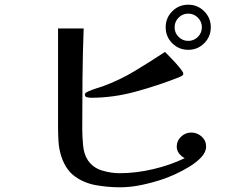

<svg xmlns="http://www.w3.org/2000/svg" viewBox="-20 -808 1040 817"><path d="M839 -692Q839 -716 822 -733Q805 -750 781 -750Q757 -750 740 -733Q723 -716 723 -692Q723 -668 740 -651Q757 -634 781 -634Q805 -634 822 -651Q839 -668 839 -692ZM857 -184Q857 -161 836.5 -139Q816 -117 785.5 -98.5Q755 -80 725 -66.5Q695 -53 677 -47Q634 -32 585 -21.5Q536 -11 491 -11Q439 -11 388.5 -20Q338 -29 299 -57Q260 -85 241 -142Q231 -173 229 -205Q227 -237 227 -269V-687H336Q332 -580 331 -472.5Q330 -365 330 -258Q330 -229 333.5 -190Q337 -151 354 -126Q376 -94 414 -82.5Q452 -71 489 -71Q558 -71 631 -88Q704 -105 766 -135Q752 -142 742 -155Q732 -168 732 -184Q732 -209 750.5 -226.5Q769 -244 794 -244Q819 -244 838 -227Q857 -210 857 -184ZM760 -495Q760 -488 752 -484Q744 -480 739 -478Q652 -444 557 -418Q462 -392 368 -392Q361 -392 351 -394Q341 -396 341 -406Q341 -413 357.5 -420Q374 -427 393 -433Q412 -439 418 -441Q489 -467 554.5 -506.5Q620 -546 682 -587Q687 -582 699.5 -569.5Q712 -557 726 -541.5Q740 -526 750 -513Q760 -500 760 -495ZM877 -692Q877 -652 849 -624Q821 -596 781 -596Q741 -596 713 -624Q685 -652 685 -692Q685 -732 713 -760Q741 -788 781 -788Q821 -788 849 -760Q877 -732 877 -692Z"/></svg>

Font: Kaisei Decol Medium
Style: Regular
Weight: 500
Designer: Font-Kai, 金井和夫
Foundry: KAZUO KANAI
Version: Version 5.003